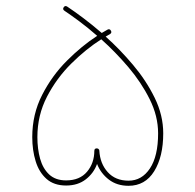

<svg xmlns="http://www.w3.org/2000/svg" viewBox="-20 -599 633 622"><path d="M339.4 -499.5Q343.3 -492.7 335.9 -488.3Q329.1 -484.4 322.3 -480.5Q368.2 -439.5 410.9 -388.9Q453.6 -338.4 481.2 -282Q508.8 -225.6 508.8 -167Q508.8 -91.3 479.5 -44.2Q450.2 2.9 396.5 2.9Q358.9 2.9 332.8 -17.1Q306.6 -37.1 294.4 -67.9Q283.7 -38.1 258.1 -18.1Q232.4 2 194.3 2Q154.8 2 130.6 -19.5Q106.4 -41 95.5 -76.7Q84.5 -112.3 84.5 -154.8Q84.5 -229 116.5 -291.5Q148.4 -354 196.8 -402.3Q245.1 -450.7 294.9 -482.9Q264.6 -509.3 237.1 -529.8Q209.5 -550.3 189 -564Q181.6 -568.8 186.5 -575.7Q190.9 -582 197.8 -577.6Q219.7 -563 248.8 -541.3Q277.8 -519.5 309.6 -492.2Q318.8 -497.6 328.1 -502.9Q335.4 -506.8 339.4 -499.5ZM301.8 -110.8Q304.2 -68.8 329.1 -41.3Q354 -13.7 396.5 -13.7Q439.5 -13.7 465.8 -53.5Q492.2 -93.3 492.2 -167Q492.2 -223.1 464.8 -277.8Q437.5 -332.5 395.3 -382.1Q353 -431.6 308.1 -471.7Q258.8 -440.4 211.2 -393.3Q163.6 -346.2 132.3 -285.9Q101.1 -225.6 101.1 -154.8Q101.1 -116.7 109.9 -85Q118.7 -53.2 139.2 -33.9Q159.7 -14.6 194.3 -14.6Q238.3 -14.6 262 -42.7Q285.6 -70.8 285.6 -110.8Q285.6 -112.3 286.1 -112.8Q286.1 -112.8 286.1 -113.8Q287.6 -117.7 292 -118.2H293.5Q293.9 -118.2 294.9 -118.2Q298.8 -117.7 300.8 -114.3Q301.8 -112.8 301.8 -110.8Z"/></svg>

Font: Mikhak-DS2-FD Thin
Style: Regular
Weight: 100
Designer: Amin Abedi
Version: Version 3.2